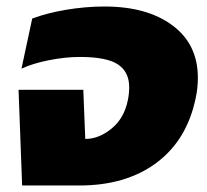

<svg xmlns="http://www.w3.org/2000/svg" viewBox="-20 -570 635 590"><path d="M37 -294H236L242 -143Q284 -143 323 -175Q362 -207 373 -263Q377 -282 377 -302Q377 -349 342.5 -372Q308 -395 225 -395Q181 -395 130.5 -385Q80 -375 46 -359L79 -513Q124 -530 183.5 -540Q243 -550 301 -550Q432 -550 510 -492Q588 -434 588 -331Q588 -298 581 -267Q554 -139 460.5 -69.5Q367 0 224 0H48Z"/></svg>

Font: Prompt ExtraBold
Style: Italic
Weight: 800
Italic angle: -12°
Designer: Katatrad Team
Foundry: CadsonDemak
Version: Version 1.001